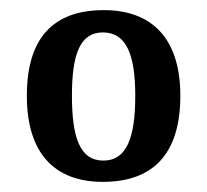

<svg xmlns="http://www.w3.org/2000/svg" viewBox="-20 -739 408 379"><path d="M183 -380C283 -380 336 -436 336 -550C336 -664 279 -719 185 -719C85 -719 33 -664 33 -550C33 -436 88 -380 183 -380ZM184 -422C138 -422 122 -467 122 -550C122 -632 138 -675 183 -675C229 -675 247 -632 247 -550C247 -467 230 -422 184 -422Z"/></svg>

Font: Noto Serif Tamil Condensed SemiBold
Style: Italic
Weight: 600
Width: 3
Italic angle: -12°
Designer: Indian Type Foundry, Tom Grace, and the Monotype Design Team
Foundry: Monotype Imaging Inc.
Version: Version 2.003